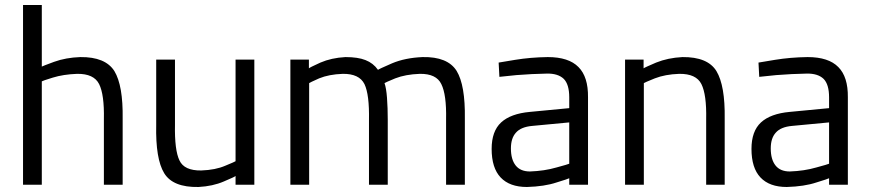

<svg xmlns="http://www.w3.org/2000/svg" viewBox="-20 -738 3483 767"><path d="M147 -413Q149 -415 191 -428Q233 -441 288 -443Q355 -444 376 -402Q397 -360 395 -262V0H470V-264Q472 -396 437 -454Q401 -511 301 -510Q243 -508 196 -491Q150 -474 147 -472V-718H72V0H147Z M921 -94Q919 -92 880 -76Q841 -59 784 -57Q716 -56 697 -97Q677 -138 679 -240V-500H604V-239Q601 -103 636 -46Q671 11 773 9Q830 6 874 -13Q919 -32 921 -35V0H996V-500H921Z M1215 -406Q1217 -408 1255 -425Q1294 -441 1349 -443Q1415 -444 1436 -402Q1456 -360 1454 -258V0H1529V-260Q1529 -306 1526 -347Q1523 -387 1516 -406Q1518 -408 1559 -425Q1600 -441 1657 -443Q1723 -444 1743 -402Q1764 -360 1762 -262V0H1837V-264Q1839 -398 1804 -455Q1768 -512 1668 -510Q1598 -507 1546 -485Q1493 -462 1490 -459Q1471 -486 1440 -498Q1410 -510 1360 -510Q1304 -507 1260 -488Q1216 -468 1214 -465V-500H1140V0H1215Z M2254 -84Q2251 -82 2203 -69Q2155 -55 2097 -53Q2059 -53 2040 -77Q2021 -101 2021 -145Q2021 -186 2041 -208Q2061 -231 2106 -235L2254 -249ZM2329 -349Q2330 -431 2291 -470Q2252 -510 2168 -510Q2099 -509 2038 -499Q1976 -489 1972 -488L1975 -431Q1980 -432 2043 -438Q2106 -443 2164 -444Q2209 -445 2232 -423Q2254 -401 2254 -349V-306L2097 -291Q2020 -284 1982 -249Q1944 -214 1944 -143Q1944 -67 1980 -29Q2016 9 2085 9Q2155 7 2203 -9Q2252 -24 2254 -26V0H2329Z M2552 -406Q2554 -408 2596 -425Q2637 -441 2693 -443Q2761 -444 2782 -402Q2803 -360 2801 -262V0H2875V-264Q2877 -396 2842 -454Q2807 -511 2706 -510Q2648 -507 2601 -488Q2554 -468 2551 -465V-500H2477V0H2552Z M3292 -84Q3289 -82 3241 -69Q3193 -55 3135 -53Q3097 -53 3078 -77Q3059 -101 3059 -145Q3059 -186 3079 -208Q3099 -231 3144 -235L3292 -249ZM3367 -349Q3368 -431 3329 -470Q3290 -510 3206 -510Q3137 -509 3076 -499Q3014 -489 3010 -488L3013 -431Q3018 -432 3081 -438Q3144 -443 3202 -444Q3247 -445 3270 -423Q3292 -401 3292 -349V-306L3135 -291Q3058 -284 3020 -249Q2982 -214 2982 -143Q2982 -67 3018 -29Q3054 9 3123 9Q3193 7 3241 -9Q3290 -24 3292 -26V0H3367Z"/></svg>

Font: RazerF5
Style: Regular
Weight: 400
Foundry: Razer Inc.
Version: Version 2